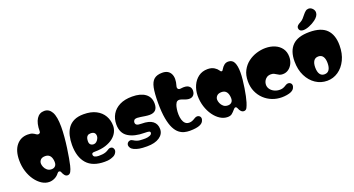

<svg xmlns="http://www.w3.org/2000/svg" viewBox="-53 -1595 4276 2320"><g transform="rotate(-20 2084.5 -434.5)"><path d="M518 14Q497 14 482 -3Q467 -20 456 -49Q450 -65 433 -65Q426 -65 420.5 -60.5Q415 -56 410 -50Q387 -19 352.5 -2.5Q318 14 283 14Q234 14 188.5 -15Q143 -44 106.5 -95Q70 -146 49 -212.5Q28 -279 28 -355Q28 -478 83.5 -546Q139 -614 230 -614Q270 -614 291.5 -604Q313 -594 326.5 -583.5Q340 -573 353 -573Q361 -573 371 -579Q381 -585 381 -602Q381 -704 416.5 -759Q452 -814 515 -814Q577 -814 610.5 -754.5Q644 -695 644 -564Q644 -504 638 -435Q632 -366 622.5 -298.5Q613 -231 603 -175Q593 -119 585 -86Q574 -39 559 -12.5Q544 14 518 14ZM361 -121Q393 -121 411.5 -143Q430 -165 423 -214Q411 -297 339 -297Q299 -297 280 -277Q261 -257 261 -230Q261 -210 271.5 -184.5Q282 -159 304.5 -140Q327 -121 361 -121Z M995 14Q841 14 766 -71Q691 -156 691 -312Q691 -374 704 -428.5Q717 -483 746.5 -525Q776 -567 825.5 -590.5Q875 -614 948 -614Q1043 -614 1107.5 -580.5Q1172 -547 1205 -489.5Q1238 -432 1238 -361Q1238 -322 1219.5 -283Q1201 -244 1162 -212.5Q1123 -181 1063.5 -161.5Q1004 -142 921 -142Q899 -142 891 -136Q883 -130 883 -119Q883 -96 903 -87Q923 -78 950 -78Q977 -78 996 -80Q1019 -82 1039.5 -89Q1060 -96 1084 -112Q1101 -124 1122.5 -121Q1144 -118 1153 -96Q1164 -74 1149.5 -47.5Q1135 -21 1109 -9Q1087 1 1063 7.5Q1039 14 995 14ZM942 -231Q962 -231 977.5 -244.5Q993 -258 1002.5 -276.5Q1012 -295 1012 -311Q1012 -368 950 -368Q924 -368 910 -356Q896 -344 891.5 -325.5Q887 -307 887 -287Q887 -259 902 -245Q917 -231 942 -231Z M1540 14Q1477 14 1441 7.5Q1405 1 1376 -12Q1347 -26 1336 -44.5Q1325 -63 1325 -77Q1325 -95 1336.5 -108Q1348 -121 1366 -124Q1384 -127 1403 -114Q1443 -88 1482 -85Q1521 -82 1555 -83Q1585 -84 1611 -95Q1637 -106 1637 -127Q1637 -141 1621.5 -145.5Q1606 -150 1566 -150Q1434 -150 1356.5 -200Q1279 -250 1279 -362Q1279 -434 1312.5 -491Q1346 -548 1411 -581Q1476 -614 1572 -614Q1680 -614 1740.5 -569.5Q1801 -525 1801 -441Q1801 -333 1698 -333Q1674 -333 1643.5 -337.5Q1613 -342 1585.5 -346.5Q1558 -351 1541 -351Q1515 -351 1503.5 -339Q1492 -327 1492 -309Q1492 -288 1508.5 -277.5Q1525 -267 1569 -267Q1666 -267 1712 -231Q1758 -195 1758 -129Q1758 -65 1699.5 -25.5Q1641 14 1540 14Z M2088 14Q2055 14 2020.5 5.5Q1986 -3 1954 -28Q1922 -53 1897 -102Q1872 -151 1857 -232.5Q1842 -314 1842 -435Q1842 -557 1856.5 -628Q1871 -699 1908 -729.5Q1945 -760 2012 -760Q2090 -760 2120 -703Q2150 -646 2121 -550Q2114 -528 2124.5 -514Q2135 -500 2160 -504Q2227 -514 2258.5 -493Q2290 -472 2290 -433Q2290 -387 2261 -365Q2232 -343 2181 -356Q2161 -361 2141 -369.5Q2121 -378 2103 -381.5Q2085 -385 2069.5 -376.5Q2054 -368 2043 -339Q2035 -318 2030 -285.5Q2025 -253 2026 -217.5Q2027 -182 2036 -151Q2045 -120 2064.5 -100.5Q2084 -81 2117 -81Q2137 -81 2155.5 -88.5Q2174 -96 2196 -110Q2214 -122 2232 -120.5Q2250 -119 2262 -107.5Q2274 -96 2274 -77Q2274 -62 2263 -41.5Q2252 -21 2223 -7Q2178 14 2088 14Z M2785 14Q2745 14 2722 -47Q2715 -64 2703 -64Q2693 -64 2687.5 -58.5Q2682 -53 2677 -48Q2652 -18 2631.5 -2Q2611 14 2576 14Q2527 14 2481.5 -14.5Q2436 -43 2399.5 -94Q2363 -145 2342 -211Q2321 -277 2321 -352Q2322 -422 2348.5 -481.5Q2375 -541 2424.5 -577.5Q2474 -614 2543 -614Q2593 -614 2628 -592Q2644 -582 2655 -571.5Q2666 -561 2673 -550Q2679 -541 2683.5 -536Q2688 -531 2696 -531Q2704 -531 2708 -536.5Q2712 -542 2716 -549Q2733 -578 2755.5 -596Q2778 -614 2808 -614Q2860 -614 2882 -569.5Q2904 -525 2904 -442Q2904 -399 2898.5 -347.5Q2893 -296 2885 -244.5Q2877 -193 2867.5 -148.5Q2858 -104 2849 -75Q2837 -36 2824 -11Q2811 14 2785 14ZM2627 -117Q2660 -117 2678.5 -139Q2697 -161 2690 -211Q2678 -295 2606 -295Q2566 -295 2546 -274.5Q2526 -254 2526 -227Q2526 -207 2536.5 -181Q2547 -155 2569.5 -136Q2592 -117 2627 -117Z M3273 14Q3209 14 3151 -8.5Q3093 -31 3048 -73.5Q3003 -116 2977 -175Q2951 -234 2951 -307Q2951 -387 2981.5 -445Q3012 -503 3062 -540.5Q3112 -578 3171 -596Q3230 -614 3286 -614Q3352 -614 3406 -591Q3460 -568 3491.5 -524Q3523 -480 3523 -417Q3523 -370 3504.5 -331Q3486 -292 3453.5 -268.5Q3421 -245 3379 -245Q3354 -245 3337.5 -252.5Q3321 -260 3307.5 -269.5Q3294 -279 3278.5 -286Q3263 -293 3240 -293Q3208 -293 3186 -278Q3164 -263 3153 -240Q3142 -217 3142 -194Q3142 -162 3161 -136Q3180 -110 3212 -95Q3244 -80 3283 -80Q3303 -80 3321.5 -86Q3340 -92 3366 -109Q3384 -121 3402 -119.5Q3420 -118 3432 -106.5Q3444 -95 3444 -76Q3444 -61 3433 -41Q3422 -21 3393 -7Q3371 3 3338 8.5Q3305 14 3273 14Z M3857 14Q3776 14 3709.5 -30Q3643 -74 3603 -154Q3563 -234 3563 -341Q3563 -475 3632.5 -544.5Q3702 -614 3851 -614Q4002 -614 4071.5 -543.5Q4141 -473 4141 -339Q4141 -233 4102.5 -153.5Q4064 -74 3999.5 -30Q3935 14 3857 14ZM3853 -71Q3892 -71 3912 -101Q3932 -131 3932 -187Q3932 -241 3912 -270.5Q3892 -300 3853 -300Q3813 -300 3793 -270.5Q3773 -241 3773 -187Q3773 -131 3793 -101Q3813 -71 3853 -71ZM3795 -660Q3772 -660 3759.5 -668.5Q3747 -677 3743 -688Q3739 -699 3739 -706Q3739 -723 3752.5 -736.5Q3766 -750 3789 -761Q3814 -774 3832 -794Q3850 -814 3866 -834.5Q3882 -855 3899.5 -869Q3917 -883 3939 -883Q3967 -883 3988.5 -860.5Q4010 -838 4010 -810Q4010 -765 3954 -723Q3919 -697 3874.5 -678.5Q3830 -660 3795 -660Z"/></g></svg>

Font: Matemasie
Style: Regular
Weight: 400
Designer: Adam Yeo
Version: Version 1.001; ttfautohint (v1.8.4.7-5d5b)